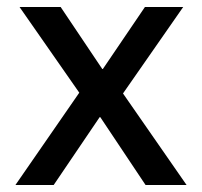

<svg xmlns="http://www.w3.org/2000/svg" viewBox="-20 -531 581 551"><path d="M24.2 0 207.5 -265 36 -511H154L273.5 -333H275.2L396 -511H505.8L333 -262.8L515.5 0H397.8L267.8 -194.8H266L134 0Z"/></svg>

Font: Chivo Medium
Style: Regular
Weight: 500
Designer: Hector Gatti
Foundry: Omnibus-Type
Version: Version 2.002